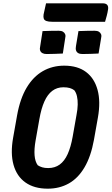

<svg xmlns="http://www.w3.org/2000/svg" viewBox="-20 -1115 671 1155"><path d="M366 -720Q447 -720 497.5 -682Q548 -644 567 -574Q586 -504 569 -408L545 -273Q527 -174 488.5 -108.5Q450 -43 394 -11.5Q338 20 267 20Q186 20 133.5 -17Q81 -54 61.5 -123Q42 -192 59 -287L83 -422Q101 -522 140.5 -588Q180 -654 237.5 -687Q295 -720 366 -720ZM194 -269Q185 -218 188 -180.5Q191 -143 207 -121Q219 -113 234 -108.5Q249 -104 270 -104Q310 -104 339 -125Q368 -146 387 -188Q406 -230 417 -292L440 -422Q447 -458 447.5 -486Q448 -514 443 -536Q438 -558 427 -572Q415 -581 399.5 -585.5Q384 -590 361 -590Q323 -590 294.5 -568.5Q266 -547 247 -504.5Q228 -462 217 -399ZM236 -928Q260 -929 285.5 -929.5Q311 -930 333 -930Q349 -930 358.5 -924.5Q368 -919 372 -909Q376 -899 372 -884L358 -793Q334 -792 309.5 -791Q285 -790 260 -790Q245 -790 235 -795.5Q225 -801 221.5 -811.5Q218 -822 222 -838ZM452 -928Q476 -929 501.5 -929.5Q527 -930 549 -930Q565 -930 574.5 -924.5Q584 -919 588 -909Q592 -899 588 -884L573 -793Q550 -792 525.5 -791Q501 -790 476 -790Q460 -790 450.5 -795.5Q441 -801 437.5 -811.5Q434 -822 437 -838ZM257 -1095H598Q617 -1095 625 -1085.5Q633 -1076 630 -1058Q627 -1038 622 -1019.5Q617 -1001 612 -984H295Q272 -984 259.5 -988.5Q247 -993 243.5 -1002.5Q240 -1012 242 -1027Q246 -1045 249.5 -1061.5Q253 -1078 257 -1095Z"/></svg>

Font: Rec Mono Semicasual
Style: Bold Italic
Weight: 700
Italic angle: -10°
Version: Version 1.085; ttfautohint (v1.8.4.7-5d5b)